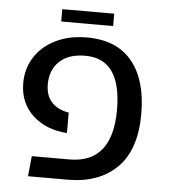

<svg xmlns="http://www.w3.org/2000/svg" viewBox="-50 -729 681 774"><g transform="rotate(5 290.0 -341.5)"><path d="M100 -82H252Q426 -82 426 -298Q426 -504 280 -504Q212 -504 175.5 -469Q139 -434 139 -377Q139 -330 164 -303.5Q189 -277 233 -270V-187Q147 -193 93.5 -243Q40 -293 40 -373Q40 -431 69.5 -477.5Q99 -524 153.5 -551Q208 -578 280 -578Q401 -578 463 -502.5Q525 -427 525 -290Q525 -145 452 -72.5Q379 0 252 0H92ZM171 -683H381V-633H171Z"/></g></svg>

Font: FiraGO
Style: Regular
Weight: 400
Designer: bBox Type
Foundry: bBox Type GmbH
Version: Version 1.001;April 20, 2020;FontCreator 12.0.0.2555 64-bit